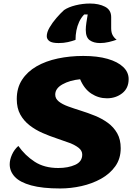

<svg xmlns="http://www.w3.org/2000/svg" viewBox="-20 -1043 769 1088"><path d="M321 25Q220 25 156.5 7.5Q93 -10 64 -41Q35 -72 35 -112Q35 -138 48 -167Q61 -196 84 -216Q122 -162 176.5 -126.5Q231 -91 310 -91Q366 -91 406 -109Q446 -127 446 -167Q446 -189 426 -205Q406 -221 373 -233.5Q340 -246 300.5 -259Q261 -272 221 -289.5Q181 -307 148 -332.5Q115 -358 95 -394Q75 -430 75 -482Q75 -545 105 -591Q135 -637 187 -667Q239 -697 307.5 -711.5Q376 -726 452 -726Q532 -726 589.5 -709.5Q647 -693 678 -663.5Q709 -634 709 -595Q709 -543 672.5 -514.5Q636 -486 586 -486Q538 -486 497.5 -512.5Q457 -539 434 -594Q375 -588 334 -565Q293 -542 293 -507Q293 -484 313 -468Q333 -452 366 -440Q399 -428 439 -415.5Q479 -403 518.5 -387Q558 -371 591 -347Q624 -323 644 -288Q664 -253 664 -203Q664 -144 633.5 -101Q603 -58 552.5 -30Q502 -2 441.5 11.5Q381 25 321 25ZM312 -799Q275 -799 260 -810Q245 -821 245 -838Q245 -860 261 -887.5Q277 -915 300 -941.5Q323 -968 343 -986Q368 -1003 408.5 -1013Q449 -1023 490 -1023Q540 -1023 575 -1005Q610 -987 610 -946V-883Q610 -858 619 -842.5Q628 -827 641 -818Q622 -811 597 -805Q572 -799 547 -799Q511 -799 488.5 -815Q466 -831 466 -874Q466 -891 469.5 -914.5Q473 -938 477 -961H457Q439 -942 428.5 -919Q418 -896 413 -870.5Q408 -845 408 -817Q389 -810 365 -804.5Q341 -799 312 -799Z"/></svg>

Font: Lemonada
Style: Regular
Weight: 400
Designer: Mohamed Gaber (Arabic), Eduardo Tunni (Latin)
Foundry: Kief Type Foundry
Version: Version 4.005